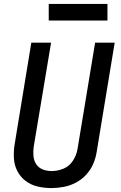

<svg xmlns="http://www.w3.org/2000/svg" viewBox="-20 -953 616 981"><path d="M242 8Q273 8 305 2Q337 -4 367 -19.5Q397 -35 420 -60Q443 -85 456 -115Q469 -145 474 -177L566 -735H466L376 -191Q371 -161 353 -132.5Q335 -104 305 -91.5Q275 -79 244 -79Q220 -79 199 -87Q178 -95 165.5 -113.5Q153 -132 151 -155.5Q149 -179 152 -202L241 -735H140L55 -217Q49 -181 51 -145Q53 -109 68.5 -79Q84 -49 111 -28.5Q138 -8 172.5 0Q207 8 242 8ZM229 -848H529V-933H229Z"/></svg>

Font: Iosevka Sparkle Medium Oblique
Style: Regular
Weight: 500
Italic angle: -9°
Designer: Belleve Invis
Foundry: Belleve Invis
Version: Version 4.5.0; ttfautohint (v1.8.3)